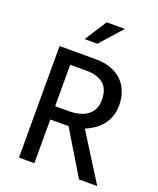

<svg xmlns="http://www.w3.org/2000/svg" viewBox="-152 -926 841 1019"><g transform="rotate(20 268.5 -417.0)"><path d="M80 -630H285Q334 -630 371.5 -616Q409 -602 434 -577Q459 -552 472 -517.5Q485 -483 485 -442Q485 -406 474 -377Q463 -348 445 -326.5Q427 -305 403.5 -289.5Q380 -274 356 -264L522 0H419L270 -247H167V0H80ZM167 -322H243Q274 -322 300.5 -328.5Q327 -335 346.5 -348.5Q366 -362 377.5 -384Q389 -406 389 -437Q389 -498 355.5 -527Q322 -556 258 -556H167ZM264 -710H192L272 -834H375Z"/></g></svg>

Font: Ek Mukta
Style: Regular
Weight: 400
Designer: Girish Dalvi and Yashodeep Gholap
Foundry: Ek Type
Version: Version 2.538;PS 1.001;hotconv 16.6.51;makeotf.lib2.5.65220;